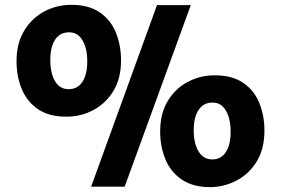

<svg xmlns="http://www.w3.org/2000/svg" viewBox="-20 -768 1157 790"><path d="M254 -288Q183 -287.5 137.5 -318Q92 -348.5 70 -400.5Q48 -452.5 48 -516Q48 -590.5 79.8 -642.2Q111.5 -694 162.5 -721Q213.5 -748 272 -748Q344 -748.5 389.5 -717.8Q435 -687 456.5 -634.8Q478 -582.5 478 -519Q478 -445 446.5 -393.5Q415 -342 363.8 -315Q312.5 -288 254 -288ZM355 0 626 -747H765L493 0ZM262 -401Q299.5 -401 319.2 -431.5Q339 -462 339 -515Q339 -569 319.5 -602Q300 -635 264 -635Q226.5 -635 206.8 -604.8Q187 -574.5 187 -521Q187 -467 206.5 -434Q226 -401 262 -401ZM845 2Q774 2 728.5 -28.8Q683 -59.5 661 -111.5Q639 -163.5 639 -227Q639 -301.5 670.5 -353Q702 -404.5 753 -431.2Q804 -458 862 -458Q934 -458.5 979.5 -428Q1025 -397.5 1046.5 -345.5Q1068 -293.5 1068 -230Q1068 -155.5 1036.5 -104Q1005 -52.5 954 -25.5Q903 1.5 845 2ZM853 -112Q890 -112 909.5 -142.5Q929 -173 929 -226Q929 -280 909.5 -313Q890 -346 854 -346Q817.5 -346 797.2 -315.8Q777 -285.5 777 -232Q777 -178 797 -145Q817 -112 853 -112Z"/></svg>

Font: Koeln Type Sans ExtraBold
Style: Regular
Weight: 800
Designer: Eben Sorkin
Foundry: Eben Sorkin
Version: Version 2.001